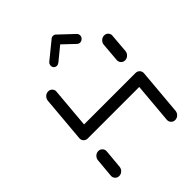

<svg xmlns="http://www.w3.org/2000/svg" viewBox="-196 -796 904 904"><g transform="rotate(-45 256.0 -343.5)"><path d="M67.4 0Q55.2 0 47.2 -8.7Q39.3 -17.4 40.4 -29.6L48.9 -123.3Q50 -135.6 59.3 -144.3Q68.5 -153 80.7 -153Q93 -153 100.9 -144.3Q108.9 -135.6 107.8 -123.3L99.3 -29.6Q98.1 -17.4 88.9 -8.7Q79.6 0 67.4 0ZM112.6 -518.5Q124.8 -518.5 132.8 -509.8Q140.7 -501.1 139.3 -489.3L119.3 -259.3Q118.1 -247 108.9 -238.5Q99.6 -230 87.4 -230Q75.2 -230 67.2 -238.5Q59.3 -247 60.4 -259.3L80.4 -489.3Q81.9 -501.5 91.1 -510Q100.4 -518.5 112.6 -518.5ZM460 -230H87.4L92.2 -288.9H464.8ZM464.8 -288.9Q477 -288.9 485 -280.2Q493 -271.5 491.9 -259.3L471.9 -29.6Q470.7 -17.4 461.5 -8.7Q452.2 0 440 0Q427.8 0 419.8 -8.7Q411.9 -17.4 413 -29.6L433 -259.3Q434.1 -271.5 443.5 -280.2Q453 -288.9 464.8 -288.9ZM471.9 -365.6Q460 -365.6 452 -374.3Q444.1 -383 445.2 -395.2L453 -489.3Q454.4 -501.5 463.7 -510Q473 -518.5 485.2 -518.5Q497.4 -518.5 505.4 -509.8Q513.3 -501.1 511.9 -489.3L504.1 -395.2Q503 -383 493.5 -374.3Q484.1 -365.6 471.9 -365.6ZM313.3 -687.4Q322.2 -687.4 328.1 -681.5Q334.1 -675.6 334.1 -667Q334.1 -661.9 331.5 -656.5Q328.9 -651.1 324.8 -647.8L241.9 -580Q234.4 -574.4 226.7 -574.4Q217.8 -574.4 212 -580.4Q206.3 -586.3 206.3 -594.8Q206.3 -600.4 208.7 -605.6Q211.1 -610.7 215.6 -614.1L298.9 -681.9Q304.4 -687.4 313.3 -687.4ZM327.8 -681.5 399.3 -614.1Q405.6 -607.8 405.6 -598.1Q405.6 -588.5 398.1 -581.5Q390.7 -574.4 380.7 -574.4Q373.3 -574.4 367 -580L296.3 -647Z"/></g></svg>

Font: 26F Galaxy Sans Medium
Style: Italic
Weight: 500
Italic angle: -5°
Designer: C₂₉H₂₅N₃O₅
Version: Version 1.200